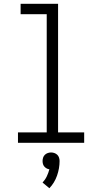

<svg xmlns="http://www.w3.org/2000/svg" viewBox="-20 -755 540 1015"><path d="M75 0V-55H227V-680H89V-735H287V-55H425V0ZM241 240 205 210Q219 195 227.5 177Q236 159 241 140Q233 139 226 135Q219 131 214 125Q209 119 207 111.5Q205 104 205 96Q205 87 208 78Q211 69 217.5 63Q224 57 232.5 54Q241 51 250 51Q259 51 267.5 54Q276 57 282.5 63Q289 69 292 78Q295 87 295 96Q295 135 281.5 173.5Q268 212 241 240Z"/></svg>

Font: Iosevka Curly Slab Light
Style: Regular
Weight: 300
Monospace: yes
Designer: Belleve Invis
Foundry: Belleve Invis
Version: Version 22.1.2; ttfautohint (v1.8.4)